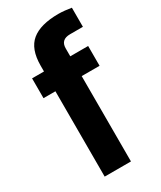

<svg xmlns="http://www.w3.org/2000/svg" viewBox="-204 -880 794 949"><g transform="rotate(-30 192.5 -405.5)"><path d="M98 0V-487H30V-600H98V-633Q98 -728 148.5 -769.5Q199 -811 302 -811Q319 -811 338 -809Q357 -807 375 -804V-695H302Q248 -695 248 -645V-600H350V-487H248V0Z"/></g></svg>

Font: Big Shoulders Display Black
Style: Regular
Weight: 900
Designer: Patric King
Foundry: XO Type Co
Version: Version 1.000; ttfautohint (v1.8.2)